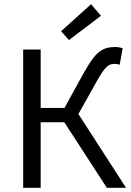

<svg xmlns="http://www.w3.org/2000/svg" viewBox="-20 -891 620 911"><path d="M90 0V-656H173V-379H286L378 -546Q399 -583 416 -607Q433 -631 450.5 -644.5Q468 -658 486 -663Q504 -668 526 -668Q535 -668 544.5 -666.5Q554 -665 562 -662L548 -584Q542 -586 535.5 -587Q529 -588 524 -588Q513 -588 504 -585Q495 -582 485.5 -573Q476 -564 465 -548Q454 -532 439 -505L352 -350L578 0H487L285 -311H173V0ZM307 -701 270 -743 412 -871 459 -816Z"/></svg>

Font: Processing Sans Pro
Style: Regular
Weight: 400
Designer: Paul D. Hunt
Foundry: Adobe Systems Incorporated
Version: Version 2.020;PS 2.000;hotconv 1.0.86;makeotf.lib2.5.63406